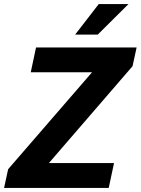

<svg xmlns="http://www.w3.org/2000/svg" viewBox="-30 -923 691 943"><path d="M-10 0 10 -92 422 -568H121L147 -690H641L621 -598L210 -122H530L504 0ZM339 -753 455 -903H601L450 -753Z"/></svg>

Font: Radio Canada SemiBold
Style: Italic
Weight: 600
Italic angle: -12°
Designer: Charles Daoud, Etienne Aubert Bonn, Alexandre Saumier Demers, Jacques Le Bailly
Foundry: Radio-Canada
Version: Version 2.104; ttfautohint (v1.8.4.7-5d5b);gftools[0.9.28.de